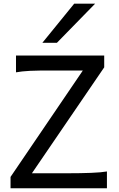

<svg xmlns="http://www.w3.org/2000/svg" viewBox="-20 -1011 641 1031"><path d="M539.6 -649.4 151.4 -80.6H341.8Q413.6 -80.6 469.2 -82.8Q524.9 -85 554.2 -90.3V0H36.6V-61L424.8 -632.3H258.8Q222.7 -632.3 193.6 -632.1Q164.6 -631.8 141.1 -630.6Q117.7 -629.4 99.1 -627.4Q80.6 -625.5 65.9 -622.6V-712.9H539.6ZM490.7 -991.2 285.6 -781.2H207.5L378.4 -991.2Z"/></svg>

Font: Andika
Style: Regular
Weight: 400
Designer: Victor Gaultney, Annie Olsen, Julie Remington, Don Collingsworth, Eric Hays
Foundry: SIL International
Version: Version 1.001